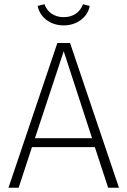

<svg xmlns="http://www.w3.org/2000/svg" viewBox="-20 -887 602 907"><path d="M281 -767C346 -767 395 -808 404 -859L372 -867C359 -831 328 -806 281 -806C234 -806 203 -831 190 -867L158 -859C167 -808 215 -767 281 -767ZM491 0H542L311 -684H251L20 0H68L131 -192H428ZM145 -234 281 -645 415 -234Z"/></svg>

Font: Fira Sans ExtraLight
Style: Regular
Weight: 200
Designer: bBox Type GmbH & Carrois Corporate GbR & Edenspiekermann AG
Foundry: bBox Type GmbH & Carrois Corporate GbR & Edenspiekermann AG
Version: Version 4.300;PS 004.300;hotconv 1.0.88;makeotf.lib2.5.64775